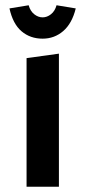

<svg xmlns="http://www.w3.org/2000/svg" viewBox="-20 -710 325 730"><path d="M204 -506V0H81V-489ZM16 -678 89 -690Q95 -668 110 -656Q125 -644 142 -644Q159 -644 174 -656Q189 -668 195 -690L268 -678Q254 -621 220.5 -592Q187 -563 142 -563Q95 -563 62 -591Q29 -619 16 -678Z"/></svg>

Font: Changa Medium
Style: Regular
Weight: 500
Designer: Eduardo Rodriguez Tunni
Foundry: Eduardo Rodriguez Tunni
Version: Version 2.002; ttfautohint (v1.5) -l 8 -r 50 -G 150 -x 14 -H